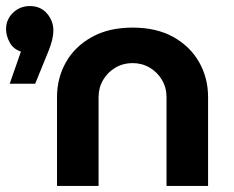

<svg xmlns="http://www.w3.org/2000/svg" viewBox="-46 -613 770 633"><path d="M142 0V-293Q142 -356 171.5 -408Q201 -460 257 -491Q313 -522 391 -522Q470 -522 525.5 -491Q581 -460 610.5 -408Q640 -356 640 -293V0H503V-293Q503 -324 488 -349.5Q473 -375 447.5 -390Q422 -405 391 -405Q360 -405 334.5 -390Q309 -375 294 -349.5Q279 -324 279 -293V0ZM-14 -337 23 -443Q-2 -451 -14 -473Q-26 -495 -26 -517Q-26 -549 -3 -571Q20 -593 52 -593Q88 -593 109 -568.5Q130 -544 130 -512Q130 -485 114 -445L70 -337Z"/></svg>

Font: MuseoModerno Thin SemiBold
Style: Regular
Weight: 600
Version: Version 1.003